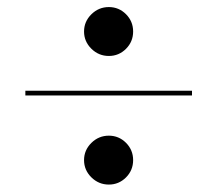

<svg xmlns="http://www.w3.org/2000/svg" viewBox="-20 -642 600 530"><path d="M280.5 -622.5Q308 -622.5 327.8 -602.8Q347.5 -583 347.5 -555Q347.5 -527 327.8 -507.2Q308 -487.5 280.5 -487.5Q252.5 -487.5 232.2 -507.5Q212 -527.5 212 -555Q212 -582.5 232.2 -602.5Q252.5 -622.5 280.5 -622.5ZM50 -391.5H510V-378.5H50ZM280.5 -267.5Q308 -267.5 327.8 -247.8Q347.5 -228 347.5 -200Q347.5 -172 327.8 -152.2Q308 -132.5 280.5 -132.5Q252.5 -132.5 232.2 -152.5Q212 -172.5 212 -200Q212 -227.5 232.2 -247.5Q252.5 -267.5 280.5 -267.5Z"/></svg>

Font: Bodoni* 16pt Medium
Style: Regular
Weight: 500
Version: Version 2.3